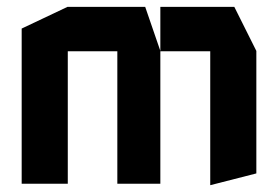

<svg xmlns="http://www.w3.org/2000/svg" viewBox="-20 -534 807 558"><path d="M43 0V-451L176 -514H177V0ZM321 0V-385H446V0ZM177 -385V-514H402L446 -386V-385ZM591 4V-385H725V-30L592 4ZM446 -385V-514H661L725 -386V-385Z"/></svg>

Font: Foldit SemiBold
Style: Regular
Weight: 600
Version: Version 1.003